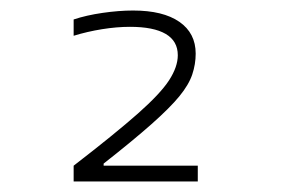

<svg xmlns="http://www.w3.org/2000/svg" viewBox="-20 -755 540 365"><path d="M120 -440Q199 -501 242 -539Q285 -577 301.5 -602.5Q318 -628 318 -650Q318 -677 295 -690.5Q272 -704 227 -704Q202 -704 174 -699.5Q146 -695 120 -687V-718Q144 -726 175 -730.5Q206 -735 233 -735Q290 -735 321 -713.5Q352 -692 352 -653Q352 -633 345.5 -613.5Q339 -594 321 -572Q303 -550 268 -519Q233 -488 177 -444V-440H356V-410H120Z"/></svg>

Font: M PLUS 1 Code ExtraLight
Style: Regular
Weight: 250
Designer: Coji Morishita
Foundry: UNDERFOREST DESIGN
Version: Version 1.002